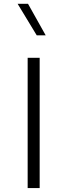

<svg xmlns="http://www.w3.org/2000/svg" viewBox="-20 -963 344 983"><path d="M183.1 0H121.6V-667H183.1ZM213.9 -782.2H168L70.3 -943.4H123.5Z"/></svg>

Font: Estedad-FD Light
Style: Regular
Weight: 300
Designer: Amin Abedi
Version: Version 7.3